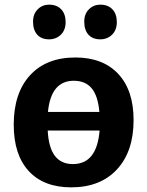

<svg xmlns="http://www.w3.org/2000/svg" viewBox="-20 -793 633 825"><path d="M554 -277Q554 -142 482.5 -65Q411 12 286 12Q168 12 103.5 -58Q39 -128 39 -257Q39 -393 109 -469.5Q179 -546 304 -546Q422 -546 488 -475.5Q554 -405 554 -277ZM186 -312H407Q401 -381 374 -413.5Q347 -446 297 -446Q199 -446 186 -312ZM408 -232H185Q189 -158 216 -123Q243 -88 293 -88Q345 -88 373.5 -124Q402 -160 408 -232ZM122 -700Q122 -733 142 -753Q162 -773 191 -773Q224 -773 243 -753Q262 -733 262 -698Q262 -664 241.5 -644Q221 -624 191 -624Q158 -624 140 -644Q122 -664 122 -700ZM342 -700Q342 -733 362 -753Q382 -773 411 -773Q444 -773 463 -753Q482 -733 482 -698Q482 -664 461.5 -644Q441 -624 411 -624Q378 -624 360 -644Q342 -664 342 -700Z"/></svg>

Font: Bitter Pro
Style: Bold
Weight: 700
Designer: Sol Matas, and Bitter project Authors
Foundry: Sol Matas
Version: Version 1.010